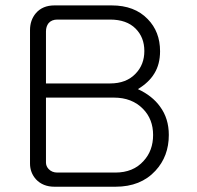

<svg xmlns="http://www.w3.org/2000/svg" viewBox="-20 -708 748 728"><path d="M186.5 -687.5Q141.6 -687.5 116.2 -658.2Q93.8 -631.8 93.8 -593.8V-87.9Q93.8 -53.7 116.2 -28.3Q142.6 0 186.5 0H418Q513.7 0 569.3 -60.5Q620.1 -115.2 620.1 -196.3Q620.1 -258.8 586.9 -303.7Q557.6 -344.7 502.9 -370.1Q544.9 -395.5 565.4 -429.7Q586.9 -464.8 586.9 -513.7Q586.9 -587.9 540 -635.7Q490.2 -687.5 403.3 -687.5ZM397.5 -391.6H154.3V-588.9Q154.3 -607.4 164.1 -620.1Q175.8 -633.8 197.3 -633.8H397.5Q460 -633.8 494.1 -599.6Q527.3 -566.4 527.3 -514.6Q527.3 -462.9 494.1 -428.7Q459 -391.6 397.5 -391.6ZM417 -53.7H197.3Q176.8 -53.7 164.1 -67.4Q154.3 -78.1 154.3 -91.8V-337.9H412.1Q480.5 -337.9 522.5 -294.9Q560.5 -255.9 560.5 -196.3Q560.5 -136.7 524.4 -97.7Q485.4 -53.7 417 -53.7Z"/></svg>

Font: Gulim
Style: Regular
Weight: 400
Version: Version 2.21